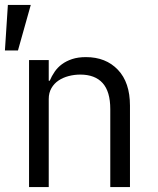

<svg xmlns="http://www.w3.org/2000/svg" viewBox="-20 -760 640 780"><path d="M98 -516H178V-432H182Q190 -451 202 -468.5Q214 -486 231.5 -499Q249 -512 273 -520Q297 -528 329 -528Q410 -528 459 -476.5Q508 -425 508 -331V0H428V-317Q428 -388 397 -422.5Q366 -457 306 -457Q282 -457 259 -451Q236 -445 218 -433Q200 -421 189 -402Q178 -383 178 -358V0H98ZM12 -740H105L53 -555H0Z"/></svg>

Font: IBM Plaex Mono
Style: Regular
Weight: 400
Designer: Mike Abbink, Paul van der Laan, Pieter van Rosmalen
Foundry: Bold Monday
Version: Version 2.003